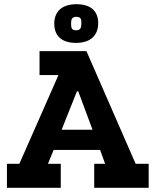

<svg xmlns="http://www.w3.org/2000/svg" viewBox="-20 -893 727 913"><path d="M687 0V-114H625L391 -650H168V-536H258L72 -114H13V0H269V-114H208L235 -180H456L480 -114H428V0ZM420 -276H273L346 -459H352ZM447 -783C447 -835 417 -873 344 -873C272 -873 238 -836 238 -780C238 -725 271 -689 341 -689C414 -689 447 -728 447 -783ZM367 -785C367 -762 364 -749 342 -749C321 -749 318 -760 318 -780C318 -800 321 -813 343 -813C366 -813 367 -798 367 -785Z"/></svg>

Font: Zilla Slab Bold
Style: Regular
Weight: 700
Designer: Typotheque.com
Foundry: Typotheque type foundry
Version: Version 1.3; 2018